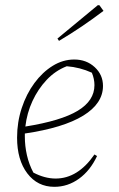

<svg xmlns="http://www.w3.org/2000/svg" viewBox="-20 -715 459 742"><path d="M190 7Q125 7 85.5 -45Q46 -97 46 -183Q46 -243 64 -297.5Q82 -352 113 -394Q144 -436 183.5 -460.5Q223 -485 267 -485Q314 -485 346 -455.5Q378 -426 378 -383Q378 -315 301.5 -268Q225 -221 76 -199Q76 -193 76 -187Q76 -151 84 -115.5Q92 -80 109 -48Q153 -25 195 -25Q281 -25 345 -118L355 -112Q329 -56 285.5 -24.5Q242 7 190 7ZM345 -386Q345 -410 335 -434Q289 -455 238 -459Q194 -442 160.5 -406.5Q127 -371 105.5 -324.5Q84 -278 78 -226Q216 -248 280.5 -287Q345 -326 345 -386ZM208 -557 202 -566 358 -695H364L380 -673Q339 -642 297 -613.5Q255 -585 208 -557Z"/></svg>

Font: Piazzolla Thin
Style: Italic
Weight: 100
Italic angle: -11.3°
Designer: Juan Pablo del Peral
Foundry: Huerta Tipografica
Version: Version 1.330